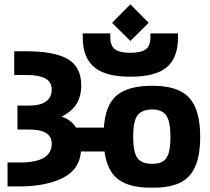

<svg xmlns="http://www.w3.org/2000/svg" viewBox="-20 -905 974 891"><path d="M585 -715 500 -799 585 -885 670 -799ZM364 -731V-750H492V-731Q492 -692 514 -676Q536 -660 585 -660Q634 -660 656 -676Q678 -692 678 -731V-750H806V-731Q806 -637 754 -593Q702 -549 585 -549Q469 -549 416.5 -594Q364 -639 364 -731ZM909 -271Q909 -183 885.5 -131Q862 -79 814.5 -56.5Q767 -34 692 -34H677Q581 -34 529 -72.5Q477 -111 465 -202H356Q348 -116 269 -78Q190 -40 73 -40H15V-151H73Q220 -151 220 -238Q220 -271 194 -287.5Q168 -304 112 -304H61V-415H113Q168 -415 194 -434.5Q220 -454 220 -489Q220 -525 190.5 -541Q161 -557 103 -557H46V-667H103Q233 -667 295 -630.5Q357 -594 357 -509Q357 -458 335 -422.5Q313 -387 266 -364Q309 -350 333 -313H462Q469 -418 522 -462.5Q575 -507 687 -507Q808 -507 858.5 -451Q909 -395 909 -271ZM771 -271Q771 -341 751.5 -369Q732 -397 687 -397Q639 -397 618.5 -370Q598 -343 598 -271Q598 -198 618 -171.5Q638 -145 683 -145H692Q733 -145 752 -171.5Q771 -198 771 -271Z"/></svg>

Font: Biryani ExtraBold
Style: Regular
Weight: 800
Designer: Dan Reynolds and Mathieu Reguer
Foundry: Dan Reynolds and Mathieu Reguer
Version: Version 1.004; ttfautohint (v1.1) -l 5 -r 5 -G 72 -x 0 -D la